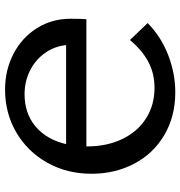

<svg xmlns="http://www.w3.org/2000/svg" viewBox="3 -708 712 758"><g transform="rotate(90 359.0 -329.0)"><path d="M666 -334Q666 -238 622.5 -160Q579 -82 503 -37.5Q427 7 334 7Q256 7 192 -26.5Q128 -60 91 -119Q54 -178 54 -252Q54 -293 56 -314H558V-317Q558 -395 529 -455.5Q500 -516 447.5 -549.5Q395 -583 327 -583Q269 -583 223 -558Q177 -533 138 -486L71 -556Q125 -609 197.5 -637Q270 -665 344 -665Q440 -665 513.5 -621.5Q587 -578 626.5 -502.5Q666 -427 666 -334ZM549 -234H158Q163 -187 190 -149.5Q217 -112 259.5 -91Q302 -70 352 -70Q428 -70 479.5 -113.5Q531 -157 549 -234Z"/></g></svg>

Font: Ysabeau Infant Semibold
Style: Regular
Weight: 600
Designer: Christian Thalmann (Catharsis Fonts)
Version: Version 0.003